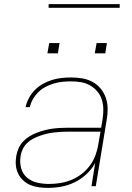

<svg xmlns="http://www.w3.org/2000/svg" viewBox="-20 -904 640 932"><path d="M212 8Q190 8 168 5Q146 2 127 -6Q108 -14 92.5 -28.5Q77 -43 68 -61.5Q59 -80 57 -102Q55 -124 59 -147Q62 -165 70 -183.5Q78 -202 92 -217Q106 -232 123.5 -242.5Q141 -253 159.5 -260Q178 -267 197 -272Q216 -277 235 -279.5Q254 -282 273 -283Q292 -284 311 -284H471L478 -326Q482 -350 481.5 -374.5Q481 -399 474 -421Q467 -443 452 -460.5Q437 -478 417 -489.5Q397 -501 373.5 -505Q350 -509 325 -509Q305 -509 284 -507Q263 -505 242.5 -499Q222 -493 202.5 -483Q183 -473 167 -457.5Q151 -442 140 -423Q129 -404 125 -384H104Q109 -406 120.5 -428Q132 -450 149.5 -467.5Q167 -485 188.5 -497Q210 -509 233 -516Q256 -523 279 -525.5Q302 -528 325 -528Q353 -528 379.5 -523.5Q406 -519 429 -506.5Q452 -494 468.5 -474Q485 -454 493.5 -429.5Q502 -405 502.5 -377.5Q503 -350 498 -323L445 0H424L442 -113Q426 -83 399.5 -58.5Q373 -34 342 -19Q311 -4 278 2Q245 8 212 8ZM218 -11Q245 -11 272.5 -15.5Q300 -20 326 -30.5Q352 -41 375.5 -59Q399 -77 416 -100Q433 -123 443 -149.5Q453 -176 457 -203L468 -265H311Q294 -265 277 -264Q260 -263 242.5 -261Q225 -259 208 -255Q191 -251 174 -245Q157 -239 140.5 -230.5Q124 -222 111 -209Q98 -196 90 -179.5Q82 -163 80 -146Q75 -116 82.5 -88Q90 -60 111 -42Q132 -24 160.5 -17.5Q189 -11 218 -11ZM440 -645 449 -695H499L491 -645ZM210 -645 219 -695H269L261 -645ZM561 -866H216V-884H561Z"/></svg>

Font: Iosevka SS04 Thin Extended
Style: Italic
Weight: 100
Width: 7
Italic angle: -9°
Monospace: yes
Designer: Belleve Invis
Foundry: Belleve Invis
Version: Version 19.0.0; ttfautohint (v1.8.4)